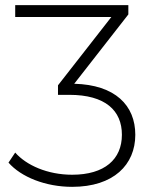

<svg xmlns="http://www.w3.org/2000/svg" viewBox="-20 -720 598 745"><path d="M478 -664C478 -664 268 -395 268 -395C427 -391 505 -311 505 -197C505 -81 421 5 260 5C157 5 62 -33 13 -89C13 -89 39 -128 39 -128C82 -79 164 -42 260 -42C386 -42 453 -102 453 -197C453 -291 389 -352 249 -352C249 -352 205 -352 205 -352C205 -352 205 -389 205 -389C205 -389 412 -654 412 -654C412 -654 39 -654 39 -654C39 -654 39 -700 39 -700C39 -700 478 -700 478 -700C478 -700 478 -664 478 -664Z"/></svg>

Font: TamingNoise
Style: Regular
Weight: 500
Designer: Julieta Ulanovsky
Foundry: Julieta Ulanovsky
Version: ""